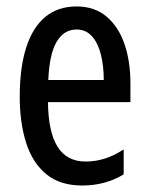

<svg xmlns="http://www.w3.org/2000/svg" viewBox="-20 -568 464 598"><path d="M218.3 -547.9Q274.4 -547.9 311.8 -516.4Q349.1 -484.9 367.7 -430.9Q386.2 -377 386.2 -308.6V-250H129.4Q130.4 -157.2 159.2 -111.1Q188 -64.9 246.6 -64.9Q276.9 -64.9 305.4 -73.7Q334 -82.5 365.2 -102.5V-24.9Q335.9 -7.3 304 1.2Q272 9.8 235.8 9.8Q167 9.8 124 -25.6Q81.1 -61 61.3 -123.5Q41.5 -186 41.5 -266.6Q41.5 -356.9 61.5 -419.7Q81.5 -482.4 120.8 -515.1Q160.2 -547.9 218.3 -547.9ZM218.8 -476.1Q179.2 -476.1 156.5 -438Q133.8 -399.9 130.4 -318.8H303.2Q303.2 -362.3 294.2 -398.2Q285.2 -434.1 266.4 -455.1Q247.6 -476.1 218.8 -476.1Z"/></svg>

Font: Open Sans Condensed Medium
Style: Regular
Weight: 500
Width: 3
Designer: Monotype Design Team
Foundry: Monotype Imaging Inc.
Version: Version 3.000